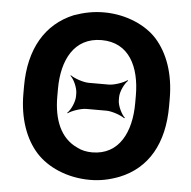

<svg xmlns="http://www.w3.org/2000/svg" viewBox="-52 -773 831 835"><g transform="rotate(5 363.5 -355.5)"><path d="M466 -346V-360C466 -384 484 -421 499 -434L496 -436C480 -424 440 -410 416 -410H329C305 -410 265 -424 249 -436L247 -434C262 -421 279 -384 279 -360V-346C279 -322 262 -285 247 -272L249 -270C265 -282 305 -296 329 -296H416C440 -296 480 -282 496 -270L499 -272C484 -285 466 -322 466 -346ZM686 -339V-371C686 -481 654 -568 602 -627C554 -681 467 -721 369 -721C324 -721 283 -713 238 -697C117 -647 50 -534 50 -371V-339C50 -229 83 -141 135 -84C184 -30 270 10 370 10C415 10 455 2 499 -15C621 -64 686 -176 686 -339ZM370 -110C345 -110 323 -115 304 -125C229 -159 198 -239 198 -339V-372C198 -498 249 -600 369 -600C489 -600 538 -498 538 -372V-339C538 -214 488 -110 370 -110Z"/></g></svg>

Font: Asimov
Style: EdgeWide
Weight: 500
Designer: Google
Version: Version 2.000980: 2014